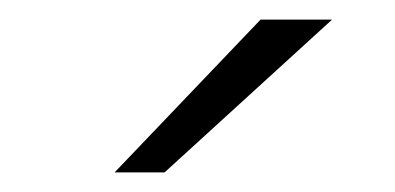

<svg xmlns="http://www.w3.org/2000/svg" viewBox="-20 -752 403 196"><path d="M148 -576H97L246 -732H319Z"/></svg>

Font: Transpass ExtraLight
Style: Regular
Weight: 200
Designer: Delve Withrington
Foundry: Delve Fonts
Version: Version 1.001;December 18, 2019;FontCreator 12.0.0.2547 64-b